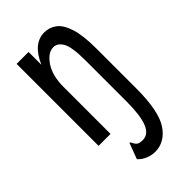

<svg xmlns="http://www.w3.org/2000/svg" viewBox="-206 -528 762 762"><g transform="rotate(-45 175.0 -147.5)"><path d="M184 176Q166 176 146.5 168.5Q127 161 112 145L137 78Q142 79 144.5 86Q147 93 154.5 100.5Q162 108 182 108Q215 108 230 69.5Q245 31 245 -45V-276Q245 -352 230 -378Q215 -404 192 -404Q161 -404 135 -365.5Q109 -327 109 -264V0H42V-460H109V-388Q145 -471 208 -471Q236 -471 259 -454Q282 -437 295.5 -395Q309 -353 309 -278V-56Q309 72 274 124Q239 176 184 176Z"/></g></svg>

Font: Inconsolata ExtraCondensed Medium
Style: Regular
Weight: 500
Width: 2
Monospace: yes
Designer: Raph Levien, Cyreal, Brenton Simpson
Foundry: Raph Levien, Cyreal, Google
Version: Version 3.001; ttfautohint (v1.8.2.53-6de2)